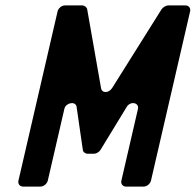

<svg xmlns="http://www.w3.org/2000/svg" viewBox="-20 -687 721 707"><path d="M444 0H509C521 0 533 -10 536 -22L680 -645C683 -657 675 -667 663 -667H599C591 -667 580 -660 575 -653L393 -363C380 -343 355 -343 352 -363L301 -653C300 -660 291 -667 283 -667H219C207 -667 195 -657 192 -645L48 -22C45 -10 53 0 65 0H129C141 0 153 -10 156 -22L217 -286C222 -309 258 -316 262 -294L285 -135C285 -128 294 -121 302 -121H327C335 -121 346 -128 350 -135L447 -294C461 -316 493 -309 488 -286L427 -22C424 -10 432 0 444 0Z"/></svg>

Font: DIN Rundschrift
Style: MittelKursiv
Weight: 400
Version: Version 1.027